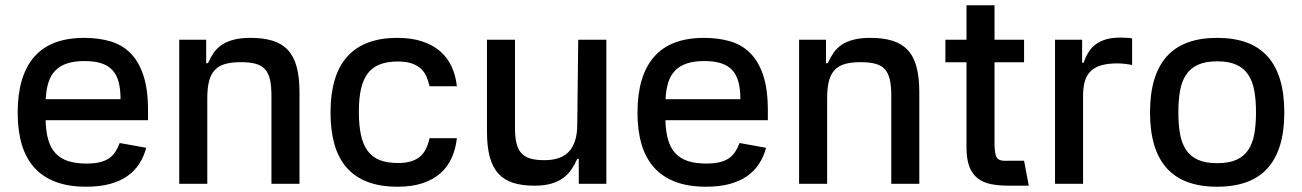

<svg xmlns="http://www.w3.org/2000/svg" viewBox="-20 -696 4930 727"><path d="M46.9 -269.2Q46.9 -408.4 109.4 -480.5Q171.9 -552.6 299 -552.6Q351.9 -552.6 396.3 -540Q440.7 -527.3 472.7 -496.1Q504.6 -464.8 522.5 -411.9Q540.5 -359 540.5 -278.4V-240.8H152.7Q153.8 -197.4 162.8 -166.4Q171.9 -135.3 190.5 -115.4Q209.2 -95.5 237.9 -86.1Q266.7 -76.7 307.5 -76.7Q337 -76.7 357.6 -81.7Q378.2 -86.6 392.6 -96.4Q407 -106.2 416.5 -120.7Q426.1 -135.3 433.2 -154.5L533.7 -136.4Q524.9 -103 507.3 -75.8Q489.7 -48.7 462.2 -29.3Q434.7 -9.9 396.1 0.5Q357.6 11 306.5 11Q239.3 11 190.5 -7.5Q141.7 -25.9 109.7 -61.6Q77.8 -97.3 62.3 -149.5Q46.9 -201.7 46.9 -269.2ZM153.1 -320.3H436.4Q436.4 -358.3 429.2 -385.7Q421.9 -413 405.5 -430.6Q389.2 -448.2 363.3 -456.5Q337.4 -464.8 299.7 -464.8Q260.7 -464.8 233.5 -455.6Q206.3 -446.4 188.9 -428.3Q171.5 -410.2 163.2 -383.2Q154.8 -356.2 153.1 -320.3Z M760.7 -545.5V-456.7H767.4Q777 -478.3 789.2 -496.1Q801.5 -513.8 820 -526.3Q838.4 -538.7 864.7 -545.6Q891 -552.6 928.3 -552.6Q976.9 -552.6 1011.9 -541.9Q1046.9 -531.2 1069.6 -507.1Q1092.3 -483 1103.2 -443.5Q1114 -404.1 1114 -346.9V0H1007.8V-334.2Q1007.8 -370.4 1002.3 -394.7Q996.8 -419 983.5 -433.8Q970.2 -448.5 948 -454.5Q925.8 -460.6 892 -460.6Q857.6 -460.6 833.5 -454Q809.3 -447.4 794 -431.6Q778.8 -415.8 771.8 -389.6Q764.9 -363.3 764.9 -323.9V0H658.7V-545.5Z M1231.5 -270.2Q1231.5 -339.5 1247 -392.2Q1262.4 -445 1293.9 -480.6Q1325.3 -516.3 1372.9 -534.4Q1420.5 -552.6 1484.7 -552.6Q1538 -552.6 1578.1 -539.4Q1618.3 -526.3 1646.1 -502.3Q1674 -478.3 1689.8 -444.4Q1705.6 -410.5 1709.9 -369.3H1606.5Q1602.3 -388.5 1595 -405.5Q1587.7 -422.6 1574.2 -435.4Q1560.7 -448.2 1539.6 -455.6Q1518.5 -463.1 1486.5 -463.1Q1446.7 -463.1 1418.5 -452.2Q1390.3 -441.4 1372.7 -418.3Q1355.1 -395.2 1346.9 -359.2Q1338.8 -323.2 1338.8 -272.7Q1338.8 -221.6 1346.8 -184.8Q1354.8 -148.1 1372.3 -124.5Q1389.9 -100.9 1418 -89.8Q1446 -78.8 1486.5 -78.8Q1516 -78.8 1536.6 -85.2Q1557.2 -91.6 1571 -103.7Q1584.9 -115.8 1593.2 -133.2Q1601.6 -150.6 1606.5 -172.6H1709.9Q1705.6 -132.8 1690.7 -99.1Q1675.8 -65.3 1648.6 -40.8Q1621.4 -16.3 1581.1 -2.7Q1540.8 11 1485.8 11Q1419.7 11 1371.8 -7.3Q1323.9 -25.6 1292.6 -61.3Q1261.4 -96.9 1246.4 -149.5Q1231.5 -202.1 1231.5 -270.2Z M1930 -545.5V-211.3Q1930 -176.8 1935.7 -153.4Q1941.4 -130 1954.4 -115.8Q1967.3 -101.6 1988.6 -95.5Q2009.9 -89.5 2041.2 -89.5Q2070.3 -89.5 2093.4 -96.8Q2116.5 -104 2132.6 -120.4Q2148.8 -136.7 2157.3 -162.8Q2165.8 -188.9 2165.8 -226.2L2169.4 -545.5H2275.9V0H2171.5V-94.5H2165.8Q2156.2 -72.8 2143.6 -54.2Q2131 -35.5 2112.2 -21.8Q2093.4 -8.2 2066.8 -0.5Q2040.1 7.1 2002.8 7.1Q1957 7.1 1923.3 -3.6Q1889.6 -14.2 1867.4 -38.4Q1845.2 -62.5 1834.5 -101.7Q1823.9 -141 1823.9 -198.5V-545.5Z M2393.8 -269.2Q2393.8 -408.4 2456.3 -480.5Q2518.8 -552.6 2646 -552.6Q2698.9 -552.6 2743.3 -540Q2787.6 -527.3 2819.6 -496.1Q2851.6 -464.8 2869.5 -411.9Q2887.4 -359 2887.4 -278.4V-240.8H2499.6Q2500.7 -197.4 2509.8 -166.4Q2518.8 -135.3 2537.5 -115.4Q2556.1 -95.5 2584.9 -86.1Q2613.6 -76.7 2654.5 -76.7Q2683.9 -76.7 2704.5 -81.7Q2725.1 -86.6 2739.5 -96.4Q2753.9 -106.2 2763.5 -120.7Q2773.1 -135.3 2780.2 -154.5L2880.7 -136.4Q2871.8 -103 2854.2 -75.8Q2836.6 -48.7 2809.1 -29.3Q2781.6 -9.9 2743.1 0.5Q2704.5 11 2653.4 11Q2586.3 11 2537.5 -7.5Q2488.6 -25.9 2456.7 -61.6Q2424.7 -97.3 2409.3 -149.5Q2393.8 -201.7 2393.8 -269.2ZM2500 -320.3H2783.4Q2783.4 -358.3 2776.1 -385.7Q2768.8 -413 2752.5 -430.6Q2736.2 -448.2 2710.2 -456.5Q2684.3 -464.8 2646.7 -464.8Q2607.6 -464.8 2580.4 -455.6Q2553.3 -446.4 2535.9 -428.3Q2518.5 -410.2 2510.1 -383.2Q2501.8 -356.2 2500 -320.3Z M3107.6 -545.5V-456.7H3114.3Q3123.9 -478.3 3136.2 -496.1Q3148.4 -513.8 3166.9 -526.3Q3185.4 -538.7 3211.6 -545.6Q3237.9 -552.6 3275.2 -552.6Q3323.9 -552.6 3358.8 -541.9Q3393.8 -531.2 3416.5 -507.1Q3439.3 -483 3450.1 -443.5Q3460.9 -404.1 3460.9 -346.9V0H3354.8V-334.2Q3354.8 -370.4 3349.3 -394.7Q3343.7 -419 3330.4 -433.8Q3317.1 -448.5 3294.9 -454.5Q3272.7 -460.6 3239 -460.6Q3204.5 -460.6 3180.4 -454Q3156.2 -447.4 3141 -431.6Q3125.7 -415.8 3118.8 -389.6Q3111.9 -363.3 3111.9 -323.9V0H3005.7V-545.5Z M3639.6 -545.5V-676.1H3745.7V-545.5H3857.6V-460.2H3745.7V-160.2Q3745.7 -140.3 3747 -127.3Q3748.2 -114.3 3751.1 -106.2Q3753.9 -98 3758.9 -94.1Q3763.8 -90.2 3771 -88.6Q3778.1 -87 3788 -87.2Q3797.9 -87.4 3811.1 -87.4H3857.6L3875.4 7.1H3798.7Q3760.7 7.1 3731 0.9Q3701.3 -5.3 3680.9 -21.7Q3660.5 -38 3650 -66.2Q3639.6 -94.5 3639.6 -138.1V-460.2H3559.7V-545.5Z M3974.8 0V-545.5H4077.4V-458.8H4083.1Q4090.6 -480.8 4101.6 -498.4Q4112.6 -516 4129.1 -528.2Q4145.6 -540.5 4168.3 -547.1Q4191.1 -553.6 4221.6 -553.6Q4231.9 -553.6 4245.2 -552.9Q4258.5 -552.2 4266.7 -551.1V-449.6Q4263.5 -450.6 4257.5 -451.7Q4251.4 -452.8 4244 -453.7Q4236.5 -454.5 4228 -455.3Q4219.5 -456 4211.3 -456Q4176.5 -456 4151.8 -449.2Q4127.1 -442.5 4111.3 -427.9Q4095.5 -413.4 4088.2 -389.9Q4081 -366.5 4081 -333.1V0Z M4334.5 -270.2Q4334.5 -410.9 4397.4 -481.7Q4460.2 -552.6 4588.8 -552.6Q4717.3 -552.6 4780.2 -481.7Q4843 -410.9 4843 -270.2Q4843 -130.3 4780.2 -59.7Q4717.3 11 4588.8 11Q4460.2 11 4397.4 -59.7Q4334.5 -130.3 4334.5 -270.2ZM4441.8 -270.6Q4441.8 -224.8 4448.2 -188.9Q4454.5 -153.1 4471.1 -128.4Q4487.6 -103.7 4516.2 -90.9Q4544.7 -78.1 4589.1 -78.1Q4633.2 -78.1 4661.6 -90.9Q4690 -103.7 4706.5 -128.4Q4723 -153.1 4729.4 -188.9Q4735.8 -224.8 4735.8 -270.6Q4735.8 -316.4 4729.4 -352.3Q4723 -388.1 4706.5 -413Q4690 -437.9 4661.6 -450.8Q4633.2 -463.8 4589.1 -463.8Q4544.7 -463.8 4516.2 -450.8Q4487.6 -437.9 4471.1 -413Q4454.5 -388.1 4448.2 -352.3Q4441.8 -316.4 4441.8 -270.6Z"/></svg>

Font: Cannonade Med
Style: Regular
Weight: 500
Designer: Rasmus Andersson
Foundry: rsms
Version: Version 3.012;git-f93a4a705